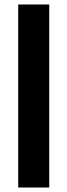

<svg xmlns="http://www.w3.org/2000/svg" viewBox="-20 -680 300 854"><path d="M61 154V-660H199V154Z"/></svg>

Font: Bricolage Grotesque 96pt ExtraBold SemiCondensed ExtraBold
Style: Regular
Weight: 800
Width: 4
Version: Version 1.001;gftools[0.9.33.dev8+g029e19f]